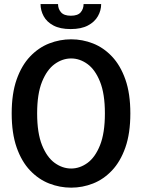

<svg xmlns="http://www.w3.org/2000/svg" viewBox="-20 -896 690 928"><path d="M324 11Q269 11 217.8 -9Q166.5 -29 125.5 -72Q84.5 -115 60.5 -183.2Q36.5 -251.5 36.5 -348Q36.5 -444 60.5 -512Q84.5 -580 125.5 -623Q166.5 -666 217.8 -686Q269 -706 324 -706Q378.5 -706 429.5 -686Q480.5 -666 521.2 -623Q562 -580 586 -512Q610 -444 610 -348Q610 -251.5 586 -183.2Q562 -115 521.2 -72Q480.5 -29 429.5 -9Q378.5 11 324 11ZM324 -81.5Q365.5 -81.5 402.8 -108.5Q440 -135.5 463.5 -194.2Q487 -253 487 -348Q487 -442.5 463.5 -501Q440 -559.5 402.8 -586.5Q365.5 -613.5 324 -613.5Q282 -613.5 244.5 -586.5Q207 -559.5 183.2 -501Q159.5 -442.5 159.5 -348Q159.5 -253 183.2 -194.2Q207 -135.5 244.5 -108.5Q282 -81.5 324 -81.5ZM321.5 -755.5Q270.5 -755.5 238.2 -772.8Q206 -790 191 -817.8Q176 -845.5 176 -876.5H260.5Q260.5 -853 275 -836.5Q289.5 -820 322.5 -820Q356 -820 370 -836.5Q384 -853 384 -876.5H469Q469 -845.5 453.2 -817.8Q437.5 -790 405 -772.8Q372.5 -755.5 321.5 -755.5Z"/></svg>

Font: Trispace Medium
Style: Regular
Weight: 500
Designer: Tyler Finck
Foundry: Etcetera Type Company
Version: Version 1.210; ttfautohint (v1.8.3)